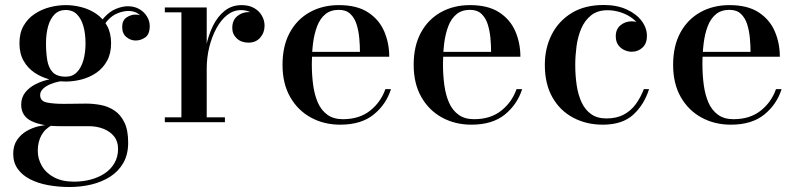

<svg xmlns="http://www.w3.org/2000/svg" viewBox="-20 -490 3198 770"><path d="M259.5 260Q214 260 173 252.5Q132 245 100.5 228.8Q69 212.5 51 187.2Q33 162 33 127Q33 93.5 48.5 71Q64 48.5 87.2 35.2Q110.5 22 134.5 16.5Q158.5 11 175.5 11H190Q160 26.5 145.8 53Q131.5 79.5 131.5 115Q131.5 147 147.8 175.2Q164 203.5 196.5 221Q229 238.5 277 238.5Q313 238.5 345 229.8Q377 221 401.2 204.5Q425.5 188 439.5 163.2Q453.5 138.5 453.5 107Q453.5 77 437.5 57Q421.5 37 394.8 26.5Q368 16 335.5 16Q325 16 301.2 16Q277.5 16 254 16Q230.5 16 219.5 16Q149 16 107 -4Q65 -24 65 -70.5Q65 -98.5 81 -119Q97 -139.5 124 -153Q151 -166.5 184.5 -173.2Q218 -180 253.5 -180L252.5 -167Q237 -167 217.8 -163.2Q198.5 -159.5 181 -152Q163.5 -144.5 152.2 -133.5Q141 -122.5 141 -109Q141 -84.5 167.5 -79Q194 -73.5 235 -73.5Q252.5 -73.5 267.8 -73.8Q283 -74 297.5 -74.2Q312 -74.5 326 -74.5Q354 -74.5 383.8 -69Q413.5 -63.5 438.2 -47.2Q463 -31 478.5 0Q494 31 494 82Q494 129.5 474.5 163.5Q455 197.5 421.5 218.8Q388 240 346.2 250Q304.5 260 259.5 260ZM244 -163Q212 -163 179.2 -171.5Q146.5 -180 119 -198.2Q91.5 -216.5 74.8 -245.8Q58 -275 58 -316.5Q58 -358 74.8 -387Q91.5 -416 119 -434.2Q146.5 -452.5 179.2 -461Q212 -469.5 244 -469.5Q275.5 -469.5 307.8 -461Q340 -452.5 366.5 -434.2Q393 -416 409.2 -387Q425.5 -358 425.5 -316.5Q425.5 -275 409.2 -245.8Q393 -216.5 366.5 -198.2Q340 -180 307.8 -171.5Q275.5 -163 244 -163ZM244 -182.5Q271 -182.5 288.5 -200.5Q306 -218.5 314.5 -248.8Q323 -279 323 -316.5Q323 -354.5 314.5 -384.8Q306 -415 288.5 -432.5Q271 -450 244 -450Q216.5 -450 199 -432.5Q181.5 -415 173 -384.8Q164.5 -354.5 164.5 -316.5Q164.5 -279 169.5 -248.8Q174.5 -218.5 191.2 -200.5Q208 -182.5 244 -182.5ZM524 -327.5Q503.5 -327.5 486.8 -341.5Q470 -355.5 470 -381.5Q470 -408 487.2 -419.8Q504.5 -431.5 524 -431.5Q543.5 -431.5 561.5 -419.8Q579.5 -408 579.5 -386H560.5Q560.5 -408.5 543 -427.2Q525.5 -446 494 -446Q475.5 -446 452.5 -437.2Q429.5 -428.5 409.5 -405.8Q389.5 -383 379.5 -341.5L365.5 -351.5Q375.5 -395 397.8 -419.8Q420 -444.5 445.8 -454.8Q471.5 -465 492.5 -465Q519 -465 538.8 -453.5Q558.5 -442 569.5 -423.8Q580.5 -405.5 580.5 -386Q580.5 -352.5 562.5 -340Q544.5 -327.5 524 -327.5Z M797.5 -214Q797.5 -260 806.8 -305Q816 -350 834.5 -387.2Q853 -424.5 881.5 -447Q910 -469.5 949 -469.5Q978.5 -469.5 999 -457.8Q1019.5 -446 1030.2 -427.2Q1041 -408.5 1041 -387Q1041 -359 1023.5 -339Q1006 -319 976.5 -319Q947.5 -319 929.5 -336Q911.5 -353 911.5 -378Q911.5 -408.5 931.2 -425Q951 -441.5 976.5 -441.5Q994.5 -441.5 1008.8 -434.2Q1023 -427 1031.5 -414.8Q1040 -402.5 1040 -387H1020.5Q1020.5 -404.5 1010.8 -418.5Q1001 -432.5 984.2 -441Q967.5 -449.5 946.5 -449.5Q916.5 -449.5 891.2 -429.8Q866 -410 847.8 -376.2Q829.5 -342.5 819.2 -300.8Q809 -259 809 -214ZM809 -460V-19.5H882V0H641V-19.5H707.5V-440.5H641V-460Z M1344.5 10Q1279.5 10 1227 -18.5Q1174.5 -47 1143.8 -100.8Q1113 -154.5 1113 -230Q1113 -305.5 1142 -359Q1171 -412.5 1222.2 -441Q1273.5 -469.5 1339 -469.5Q1411.5 -469.5 1456 -440.5Q1500.5 -411.5 1520.8 -364.2Q1541 -317 1541 -262.5H1180.5V-282H1423.5Q1423.5 -308.5 1420.8 -337.8Q1418 -367 1410 -392.5Q1402 -418 1385 -434.2Q1368 -450.5 1339 -450.5Q1306 -450.5 1284.8 -433Q1263.5 -415.5 1251.8 -384.8Q1240 -354 1235.2 -315Q1230.5 -276 1230.5 -233Q1230.5 -188.5 1236 -148.5Q1241.5 -108.5 1255 -78Q1268.5 -47.5 1293 -29.8Q1317.5 -12 1355 -12Q1421 -12 1464 -46Q1507 -80 1525.5 -132.5H1548Q1528.5 -71 1478.5 -30.5Q1428.5 10 1344.5 10Z M1870.5 10Q1805.5 10 1753 -18.5Q1700.5 -47 1669.8 -100.8Q1639 -154.5 1639 -230Q1639 -305.5 1668 -359Q1697 -412.5 1748.2 -441Q1799.5 -469.5 1865 -469.5Q1937.5 -469.5 1982 -440.5Q2026.5 -411.5 2046.8 -364.2Q2067 -317 2067 -262.5H1706.5V-282H1949.5Q1949.5 -308.5 1946.8 -337.8Q1944 -367 1936 -392.5Q1928 -418 1911 -434.2Q1894 -450.5 1865 -450.5Q1832 -450.5 1810.8 -433Q1789.5 -415.5 1777.8 -384.8Q1766 -354 1761.2 -315Q1756.5 -276 1756.5 -233Q1756.5 -188.5 1762 -148.5Q1767.5 -108.5 1781 -78Q1794.5 -47.5 1819 -29.8Q1843.5 -12 1881 -12Q1947 -12 1990 -46Q2033 -80 2051.5 -132.5H2074Q2054.5 -71 2004.5 -30.5Q1954.5 10 1870.5 10Z M2397.5 10Q2331.5 10 2278.8 -18Q2226 -46 2195.5 -99.5Q2165 -153 2165 -230Q2165 -297 2192.5 -351.2Q2220 -405.5 2272.5 -437.8Q2325 -470 2401 -470Q2454 -470 2493 -452.2Q2532 -434.5 2553.2 -406.2Q2574.5 -378 2574.5 -345.5Q2574.5 -316 2556.8 -299.2Q2539 -282.5 2513.5 -282.5Q2499.5 -282.5 2484.5 -289Q2469.5 -295.5 2459.5 -309.2Q2449.5 -323 2449.5 -344.5Q2449.5 -373.5 2468.8 -389Q2488 -404.5 2513.5 -404.5Q2537.5 -404.5 2555.5 -389.5Q2573.5 -374.5 2573.5 -345.5H2554.5Q2554.5 -369.5 2542.2 -388.5Q2530 -407.5 2509.8 -421Q2489.5 -434.5 2465 -441.8Q2440.5 -449 2416.5 -449Q2376 -449 2350.2 -428.2Q2324.5 -407.5 2310.8 -374.8Q2297 -342 2292 -303.8Q2287 -265.5 2287 -230Q2287 -187 2292.8 -148.2Q2298.5 -109.5 2312.5 -79.5Q2326.5 -49.5 2350.8 -32.2Q2375 -15 2412 -15Q2452.5 -15 2481.2 -30.2Q2510 -45.5 2529.5 -72Q2549 -98.5 2562 -132.5H2583Q2563.5 -70.5 2519.8 -30.2Q2476 10 2397.5 10Z M2911 10Q2846 10 2793.5 -18.5Q2741 -47 2710.2 -100.8Q2679.5 -154.5 2679.5 -230Q2679.5 -305.5 2708.5 -359Q2737.5 -412.5 2788.8 -441Q2840 -469.5 2905.5 -469.5Q2978 -469.5 3022.5 -440.5Q3067 -411.5 3087.2 -364.2Q3107.5 -317 3107.5 -262.5H2747V-282H2990Q2990 -308.5 2987.2 -337.8Q2984.5 -367 2976.5 -392.5Q2968.5 -418 2951.5 -434.2Q2934.5 -450.5 2905.5 -450.5Q2872.5 -450.5 2851.2 -433Q2830 -415.5 2818.2 -384.8Q2806.5 -354 2801.8 -315Q2797 -276 2797 -233Q2797 -188.5 2802.5 -148.5Q2808 -108.5 2821.5 -78Q2835 -47.5 2859.5 -29.8Q2884 -12 2921.5 -12Q2987.5 -12 3030.5 -46Q3073.5 -80 3092 -132.5H3114.5Q3095 -71 3045 -30.5Q2995 10 2911 10Z"/></svg>

Font: Bodoni Moda Medium
Style: Regular
Weight: 500
Designer: Owen Earl
Foundry: indestructible type
Version: Version 2.005